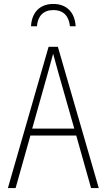

<svg xmlns="http://www.w3.org/2000/svg" viewBox="-20 -952 540 972"><path d="M250 -932C185 -932 141 -893 137 -819H167C171 -870 199 -901 250 -901C303 -901 329 -869 334 -819H363C359 -890 317 -932 250 -932ZM20 0H59L134 -266H366L441 0H480L273 -715H226ZM224 -589C233 -620 241 -650 249 -680C258 -648 266 -619 274 -589L356 -301H143Z"/></svg>

Font: Noto Sans Mono ExtraCondensed ExtraLight
Style: Regular
Weight: 200
Width: 2
Designer: Monotype Design Team
Foundry: Monotype Imaging Inc.
Version: Version 2.014